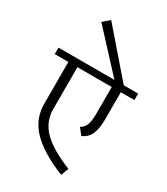

<svg xmlns="http://www.w3.org/2000/svg" viewBox="-262 -1176 1119 1284"><g transform="rotate(30 297.5 -534.0)"><path d="M418 -294Q467 -317 483.5 -361.5Q500 -406 500 -470V-680H605V-730H494L203 -1066L152 -1022L422 -730H-10V-680H95V-357Q95 -240 178 -155Q261 -70 431 -2L453 -61Q306 -119 235.5 -189Q165 -259 165 -357V-680H430V-470Q430 -423 420 -391.5Q410 -360 379 -343Z"/></g></svg>

Font: Glegoo
Style: Regular
Weight: 400
Version: Version 2.0.1; ttfautohint (v0.9) -r 48 -G 60